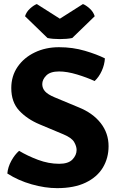

<svg xmlns="http://www.w3.org/2000/svg" viewBox="-20 -936 596 970"><path d="M17 -59.5Q20 -92 37.2 -123.5Q54.5 -155 76.5 -174Q119 -148.5 172.2 -128.5Q225.5 -108.5 279 -108.5Q325 -108.5 346 -130.2Q367 -152 367 -178.5Q367 -197 354.5 -218.5Q342 -240 300 -257.5L179.5 -308Q117.5 -334 77.2 -377Q37 -420 37 -491Q37 -552 69 -598.5Q101 -645 155.8 -671.2Q210.5 -697.5 278 -697.5Q348 -697.5 409.5 -679.2Q471 -661 510 -641Q508 -608.5 494 -577.8Q480 -547 458 -526.5Q419.5 -544.5 369 -559.8Q318.5 -575 278.5 -575Q234 -575 213.8 -554.5Q193.5 -534 193.5 -511Q193.5 -490 207.8 -474.2Q222 -458.5 255.5 -444.5L378 -393.5Q449.5 -364.5 489 -313.8Q528.5 -263 528.5 -197.5Q528.5 -137.5 499.8 -89.5Q471 -41.5 413 -13.5Q355 14.5 268.5 14.5Q207.5 14.5 139.8 -4.8Q72 -24 17 -59.5ZM399 -915.5Q414 -910 432.8 -893.2Q451.5 -876.5 458.5 -854L345 -744Q319 -738.5 282.5 -738.5Q246 -738.5 220 -744L106.5 -854Q113.5 -876.5 132.2 -893.2Q151 -910 166 -915.5L282.5 -841.5Z"/></svg>

Font: Signika Negative SC
Style: Bold
Weight: 700
Designer: Anna Giedryś
Foundry: Anna Giedryś
Version: Version 2.000; ttfautohint (v1.8.3) -l 8 -r 50 -G 200 -x 9 -